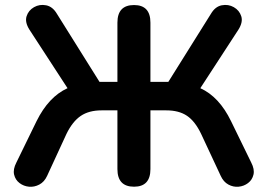

<svg xmlns="http://www.w3.org/2000/svg" viewBox="-20 -733 1062 762"><path d="M512 8Q446 8 446 -62V-295H383Q333 -295 300.5 -273Q268 -251 244 -202L167 -35Q156 -11 136 -0.5Q116 10 95 8Q74 6 57.5 -6.5Q41 -19 36 -40Q31 -61 45 -88L125 -252Q173 -349 248 -383L97 -615Q78 -645 85.5 -668.5Q93 -692 115 -704.5Q137 -717 163 -712Q189 -707 206 -678L375 -408H446V-643Q446 -713 512 -713Q577 -713 577 -643V-408H648L817 -678Q834 -707 860 -712Q886 -717 908 -704.5Q930 -692 937.5 -668.5Q945 -645 926 -615L775 -383Q850 -349 897 -252L977 -88Q991 -61 986 -40Q981 -19 964.5 -6.5Q948 6 927 8Q906 10 886.5 -0.5Q867 -11 856 -35L778 -202Q754 -252 722 -273.5Q690 -295 640 -295H577V-62Q577 8 512 8Z"/></svg>

Font: Chiron GoRound TC SB
Style: Regular
Weight: 500
Designer: Ryoko NISHIZUKA 西塚涼子 (kana, bopomofo & ideographs); Paul D. Hunt (Latin, Greek & Cyrillic); Sandoll Communications 산돌커뮤니
Foundry: Adobe
Version: Version 1.000;hotconv 1.1.1;makeotfexe 2.6.0